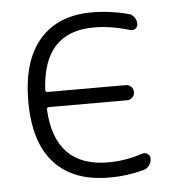

<svg xmlns="http://www.w3.org/2000/svg" viewBox="-44 -598 586 629"><g transform="rotate(-5 248.5 -284.0)"><path d="M106.4 -315.4Q106.4 -308.6 113.3 -308.6H371.1Q380.9 -308.6 388.2 -301.3Q395.5 -293.9 395.5 -283.7Q395.5 -273.4 388.2 -266.1Q380.9 -258.8 371.1 -258.8H113.3Q106.4 -258.8 106.4 -252Q116.2 -61.5 292 -61.5Q348.6 -61.5 404.3 -80.1Q414.1 -83 422.4 -77.6Q430.7 -72.3 430.7 -62.5Q430.7 -49.8 423.3 -39.6Q416 -29.3 404.3 -26.4Q349.6 -11.7 295.9 -11.7Q293 -11.7 290 -11.7Q172.9 -11.7 110.4 -80.1Q47.9 -148.4 47.9 -283.2Q47.9 -416 108.4 -485.8Q168.9 -555.7 280.3 -555.7Q339.8 -555.7 400.4 -540Q411.1 -537.1 418.5 -527.3Q425.8 -517.6 425.8 -505.9Q425.8 -495.1 418 -489.7Q410.2 -484.4 400.4 -487.3Q338.9 -505.9 282.2 -505.9Q116.2 -505.9 106.4 -315.4Z"/></g></svg>

Font: Gen Jyuu Gothic P Light
Style: Regular
Weight: 200
Designer: [Source Han Sans]
Ryoko NISHIZUKA  (kana & ideographs); Paul D. Hunt (Latin, Greek & Cyrillic); Wenlong ZHANG  (bopomofo
Version: Version 1.002.20150607